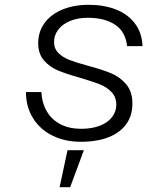

<svg xmlns="http://www.w3.org/2000/svg" viewBox="-20 -578 690 799"><path d="M88 -195H152Q155 -148 175.5 -113.5Q196 -79 232.5 -60.5Q269 -42 318 -42Q363 -42 396 -55Q429 -68 446.5 -91Q464 -114 464 -142Q464 -174 444 -195Q424 -216 394.5 -227.5Q365 -239 314 -254Q257 -270 222 -284.5Q187 -299 163 -326.5Q139 -354 139 -398Q139 -445 164.5 -481Q190 -517 238 -537.5Q286 -558 349 -558Q412 -558 461.5 -539Q511 -520 541 -481Q571 -442 573 -386H509Q502 -447 458.5 -475.5Q415 -504 346 -504Q303 -504 271 -490.5Q239 -477 222 -454Q205 -431 205 -403Q205 -375 223.5 -357Q242 -339 269 -328.5Q296 -318 344 -305Q404 -289 441.5 -273.5Q479 -258 505 -227.5Q531 -197 531 -147Q531 -97 505.5 -61.5Q480 -26 432 -7Q384 12 316 12Q250 12 198.5 -13.5Q147 -39 117.5 -86Q88 -133 88 -195ZM261 47H329L272 201H228Z"/></svg>

Font: Azeret Mono Light
Style: Italic
Weight: 300
Italic angle: -12°
Designer: Martin Vácha
Foundry: Displaay
Version: Version 1.000; Glyphs 3.0.3, build 3074